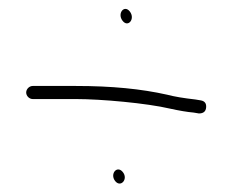

<svg xmlns="http://www.w3.org/2000/svg" viewBox="-20 -528 541 440"><path d="M244 -113C256.7 -97.2 274.7 -117.8 261.2 -134C248 -149.8 231.1 -129.2 244 -113ZM260.8 -480.5C273.6 -463.8 290.4 -484.9 277.6 -501.5C264.8 -518.2 248 -497.1 260.8 -480.5ZM55 -301H154C211.7 -301 316.2 -291.6 369.9 -279C391.2 -274.3 409.2 -271.3 423.9 -270L435.9 -268C446.1 -268 451.7 -272.6 452.4 -281.9C453.2 -291.1 449 -296.5 439.9 -298L427.9 -300C401.1 -303 379.4 -306.6 362.9 -311C303.5 -324.3 236.3 -331 154 -331H55C47.1 -331 40 -323.9 40 -316C40 -308.1 47.1 -301 55 -301Z"/></svg>

Font: MewTooHand
Style: Condensed
Weight: 400
Designer: Mew Too, Robert Jablonski
Version: Version 0.77